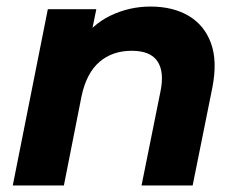

<svg xmlns="http://www.w3.org/2000/svg" viewBox="-20 -566 731 586"><path d="M439 -546Q508 -546 556 -517.5Q604 -489 624 -434Q644 -379 628 -298L568 0H412L470 -288Q482 -347 460.5 -379Q439 -411 382 -411Q323 -411 283.5 -377Q244 -343 229 -273L175 0H19L126 -538H274L243 -386L221 -432Q260 -491 317.5 -518.5Q375 -546 439 -546Z"/></svg>

Font: Montserrat Thin
Style: Bold Italic
Weight: 700
Italic angle: -11.3°
Version: Version 9.000